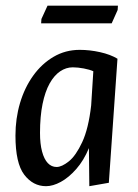

<svg xmlns="http://www.w3.org/2000/svg" viewBox="-20 -635 481 667"><path d="M139.9 11.8Q94.7 11.8 64.2 -28.1Q33.7 -68 33.7 -164Q33.7 -223.4 49.5 -276.9Q65.4 -330.4 95.1 -371.9Q124.8 -413.4 166 -437.6Q207.1 -461.8 257 -461.8Q291.9 -461.8 327.7 -453.8Q363.5 -445.8 388.1 -431L358.1 0L290.3 11.8L288.9 -120.5Q271.1 -77.5 244.9 -47.8Q218.7 -18 191.2 -3.1Q163.7 11.8 139.9 11.8ZM176.7 -54.9Q194.6 -54.9 219.2 -74.5Q243.7 -94.2 265.6 -141.2Q287.5 -188.2 296.7 -268.8L304.2 -387.5Q291.8 -393.2 271 -397.2Q250.3 -401.1 232.7 -401.1Q209.5 -401.1 188.8 -387.1Q168.1 -373.1 152.4 -345Q136.7 -316.9 127.8 -273.7Q119 -230.5 119 -173Q119 -135.3 126.1 -108.7Q133.2 -82.1 146 -68.5Q158.9 -54.9 176.7 -54.9ZM122.9 -554 123.9 -569 145.1 -615.3H389.7L388.7 -600.3L368 -554Z"/></svg>

Font: Ancizar Sans Thin
Style: Italic
Weight: 100
Italic angle: -4°
Designer: Cesar Puertas, Viviana Monsalve, Julian Moncada, Julian Prieto, Jose Castro, Mariel Hernandez, Felipe Aragon, Sara Alarc
Version: Version 8.100